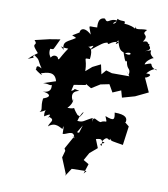

<svg xmlns="http://www.w3.org/2000/svg" viewBox="-104 -830 1032 1179"><g transform="rotate(10 412.0 -240.5)"><path d="M488 -117C434 -91 437 -79 398 -83C414 -146 445 -163 411 -113C384 -118 352 -142 396 -115C338 -180 395 -150 324 -151C374 -204 336 -229 353 -189C325 -238 342 -259 378 -266C326 -279 364 -271 329 -258L338 -297L412 -309L410 -316L446 -295L499 -328L553 -339L580 -292L631 -314L643 -271L721 -293L800 -331L760 -419C761 -409 823 -447 764 -443C787 -473 822 -488 824 -473C758 -493 816 -524 745 -496C745 -519 792 -548 794 -543C735 -582 807 -602 732 -576C794 -601 732 -616 757 -624C732 -618 753 -647 710 -632C748 -688 683 -666 723 -707C686 -711 651 -689 647 -717C646 -685 664 -714 579 -721C586 -747 567 -727 531 -743C536 -700 479 -701 537 -731C482 -743 479 -695 456 -731C401 -733 424 -657 417 -669C361 -664 364 -685 387 -619C330 -671 304 -630 324 -597C338 -629 324 -624 324 -624C258 -581 271 -603 302 -583C258 -552 219 -551 240 -497C209 -530 206 -510 266 -510C218 -440 222 -419 211 -447C189 -465 158 -443 167 -408C210 -422 146 -428 157 -490C185 -493 169 -476 209 -558L142 -547L53 -526C83 -495 39 -508 67 -474C98 -434 94 -467 32 -405C98 -431 46 -410 68 -435C109 -408 91 -413 126 -362C76 -390 103 -342 89 -353C107 -334 152 -310 127 -332C162 -343 212 -360 227 -300L151 -275C197 -276 188 -265 205 -273C210 -244 200 -225 157 -223C188 -223 230 -204 167 -182C159 -124 180 -117 160 -96C222 -121 183 -126 192 -75C266 -123 193 -46 224 -77C267 -63 231 -46 226 -18C268 -55 302 -22 317 -18C318 -39 323 -51 323 11C344 15 390 -32 398 26C372 2 383 25 438 22C432 15 441 5 474 -6C483 4 499 13 499 13C540 11 576 -22 571 43C538 25 618 24 568 15C605 -39 606 19 618 -11C617 4 635 3 699 14L715 -104L688 -126L692 -127C697 -150 689 -173 615 -173C623 -131 622 -119 563 -142C585 -88 573 -122 539 -100C511 -103 492 -138 488 -92ZM639 -440 665 -408H556L519 -419L494 -390L481 -450L431 -425L393 -392C392 -475 361 -470 408 -470C413 -510 410 -548 373 -542C397 -535 440 -584 396 -522C457 -570 474 -586 498 -588C504 -566 512 -603 568 -604C529 -566 560 -614 560 -614C576 -555 586 -552 615 -543C666 -568 656 -517 604 -548C613 -524 625 -479 634 -499C642 -439 666 -464 660 -416ZM492 229 512 167 478 147 505 99 551 60C537 25 523 -10 509 -44L475 -8L408 -14L436 -61L410 23L400 7L350 97L357 111L345 154L385 251L383 262L415 213L507 211Z"/></g></svg>

Font: Asimov Aggro
Style: It
Weight: 500
Designer: Google
Version: Version 2.000980; 2014